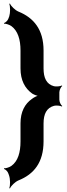

<svg xmlns="http://www.w3.org/2000/svg" viewBox="-20 -831 370 1058"><path d="M307 -282V-322C307 -333 315 -352 323 -357L321 -360C313 -355 289 -353 277 -356C236 -367 220 -402 220 -454V-553C220 -668 166 -733 82 -767C63 -775 41 -797 35 -811L31 -810C37 -796 37 -760 31 -741L26 -728C23 -718 10 -706 2 -704L3 -700C11 -702 34 -694 43 -687C78 -661 93 -614 93 -553V-454C93 -389 117 -344 158 -315C170 -308 188 -301 198 -302V-306C188 -305 167 -295 156 -286C117 -259 93 -215 93 -151V-52C93 9 79 57 43 83C34 90 11 98 3 96L2 100C10 102 23 114 26 125L30 136C37 156 37 192 31 206L35 207C41 193 63 171 82 163C167 129 220 64 220 -52V-151C220 -203 237 -237 278 -248C289 -251 313 -249 321 -244L323 -247C315 -252 307 -270 307 -282Z"/></svg>

Font: Asimov
Style: Edge
Weight: 500
Designer: Google
Version: Version 2.000980: 2014